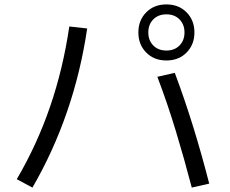

<svg xmlns="http://www.w3.org/2000/svg" viewBox="-20 -836 1040 870"><path d="M127 14 56 -24Q148 -181 207 -353Q266 -525 294 -716L375 -707Q346 -510 283.5 -329Q221 -148 127 14ZM772 -506Q818 -383 856.5 -258Q895 -133 928 -4L849 14Q815 -116 777 -241.5Q739 -367 693 -488ZM734 -562Q678 -562 642.5 -598Q607 -634 607 -689Q607 -744 642.5 -780Q678 -816 734 -816Q790 -816 825.5 -780Q861 -744 861 -689Q861 -634 825.5 -598Q790 -562 734 -562ZM734 -607Q771 -607 793.5 -630Q816 -653 816 -689Q816 -725 793.5 -748Q771 -771 734 -771Q697 -771 674.5 -748Q652 -725 652 -689Q652 -653 674.5 -630Q697 -607 734 -607Z"/></svg>

Font: Murecho Thin
Style: Regular
Weight: 400
Version: Version 1.010